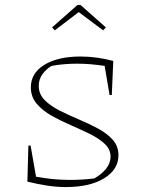

<svg xmlns="http://www.w3.org/2000/svg" viewBox="-20 -751 586 778"><path d="M247 7Q209 7 170.5 1Q132 -5 91 -15L95 -161H104L126 -35Q158 -29 192.5 -25.5Q227 -22 264 -22Q290 -22 314 -23.5Q338 -25 362 -28Q391 -44 409.5 -67Q428 -90 428 -116Q428 -146 404.5 -168Q381 -190 344.5 -208Q308 -226 266.5 -244Q225 -262 188.5 -282.5Q152 -303 128.5 -331Q105 -359 105 -397Q105 -455 160 -488.5Q215 -522 306 -522Q372 -522 439 -504L433 -366H424L404 -484Q344 -493 292 -493Q239 -493 189 -484Q168 -472 152.5 -451Q137 -430 137 -403Q137 -370 160.5 -346Q184 -322 220.5 -303.5Q257 -285 298.5 -267.5Q340 -250 376.5 -230.5Q413 -211 436.5 -185Q460 -159 460 -122Q460 -64 402 -28.5Q344 7 247 7ZM306 -731 409 -640 398 -628 299 -702 202 -628 191 -640 294 -731Z"/></svg>

Font: Piazzolla SC Thin
Style: Regular
Weight: 100
Designer: Juan Pablo del Peral
Foundry: Huerta Tipografica
Version: Version 1.330